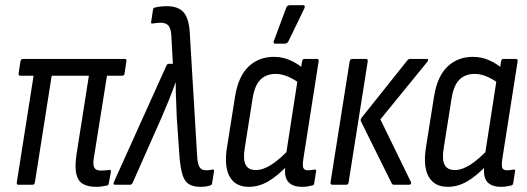

<svg xmlns="http://www.w3.org/2000/svg" viewBox="-20 -715 2038 743"><path d="M351 8Q321 8 301.5 -3Q282 -14 275.5 -41Q269 -68 276 -117L324 -422H180L115 -9Q114 0 105 0H51Q44 0 45 -9L110 -422H59Q51 -422 52 -431L59 -477Q61 -487 69 -487H463Q471 -487 469 -477L462 -431Q461 -422 453 -422H394L343 -103Q339 -76 345.5 -65.5Q352 -55 369 -55Q377 -55 385 -55.5Q393 -56 400 -57Q411 -60 409 -49L401 -6Q400 3 393 3Q385 5 374 6.5Q363 8 351 8Z M756 8Q728 8 711.5 -2Q695 -12 687 -36.5Q679 -61 675 -103L664 -261Q663 -296 661.5 -327Q660 -358 660 -395H659Q646 -358 633.5 -327.5Q621 -297 606 -262L493 -7Q489 0 483 0H425Q416 0 421 -11L624 -461Q627 -468 633 -468H649L643 -578Q641 -607 631 -617Q621 -627 602 -627Q588 -627 571 -624Q567 -623 565.5 -625Q564 -627 565 -631L572 -677Q573 -685 580 -686Q602 -691 626 -691Q668 -691 689 -669Q710 -647 714 -594L743 -109Q745 -78 753 -67Q761 -56 777 -56Q782 -56 788 -56.5Q794 -57 801 -59Q810 -60 808 -51L801 -7Q800 2 792 3Q783 6 773.5 7Q764 8 756 8Z M943 8Q891 8 869 -31Q847 -70 858 -142L890 -344Q903 -421 942.5 -458Q982 -495 1040 -495Q1073 -495 1102.5 -482Q1132 -469 1152 -451L1141 -391Q1119 -408 1094.5 -418.5Q1070 -429 1047 -429Q1010 -429 987.5 -406.5Q965 -384 957 -331L927 -141Q920 -98 930.5 -77.5Q941 -57 970 -57Q998 -57 1030 -77.5Q1062 -98 1102 -140L1096 -78Q1053 -33 1017 -12.5Q981 8 943 8ZM1149 8Q1111 8 1094.5 -12.5Q1078 -33 1085 -77L1088 -98L1086 -111L1132 -408L1142 -435L1149 -477Q1151 -487 1157 -487H1206Q1215 -487 1213 -477L1154 -101Q1150 -74 1154 -65Q1158 -56 1172 -56Q1179 -56 1186 -57Q1193 -58 1198 -59Q1205 -60 1203 -51L1196 -6Q1195 2 1187 3Q1179 5 1169.5 6.5Q1160 8 1149 8ZM1044 -546Q1040 -546 1039 -549.5Q1038 -553 1040 -557L1088 -686Q1090 -691 1093.5 -693Q1097 -695 1103 -695H1152Q1158 -695 1159 -691.5Q1160 -688 1158 -683L1096 -555Q1092 -546 1081 -546Z M1504 0Q1499 0 1496 -5L1377 -245Q1374 -252 1379 -259L1556 -481Q1561 -487 1566 -487H1630Q1642 -487 1633 -475L1452 -253L1570 -11Q1572 -7 1570 -3.5Q1568 0 1563 0ZM1267 0Q1258 0 1259 -9L1333 -477Q1335 -487 1343 -487H1397Q1404 -487 1403 -477L1329 -9Q1328 0 1319 0Z M1713 8Q1661 8 1639 -31Q1617 -70 1628 -142L1660 -344Q1673 -421 1712.5 -458Q1752 -495 1810 -495Q1843 -495 1872.5 -482Q1902 -469 1922 -451L1911 -391Q1889 -408 1864.5 -418.5Q1840 -429 1817 -429Q1780 -429 1757.5 -406.5Q1735 -384 1727 -331L1697 -141Q1690 -98 1700.5 -77.5Q1711 -57 1740 -57Q1768 -57 1800 -77.5Q1832 -98 1872 -140L1866 -78Q1823 -33 1787 -12.5Q1751 8 1713 8ZM1919 8Q1881 8 1864.5 -12.5Q1848 -33 1855 -77L1858 -98L1856 -111L1902 -408L1912 -435L1919 -477Q1921 -487 1927 -487H1976Q1985 -487 1983 -477L1924 -101Q1920 -74 1924 -65Q1928 -56 1942 -56Q1949 -56 1956 -57Q1963 -58 1968 -59Q1975 -60 1973 -51L1966 -6Q1965 2 1957 3Q1949 5 1939.5 6.5Q1930 8 1919 8Z"/></svg>

Font: Sofia Sans Condensed
Style: Italic
Weight: 400
Italic angle: -9°
Designer: Botio Nikoltchev, Ani Petrova
Foundry: lettersoup
Version: Version 4.101